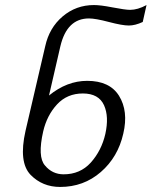

<svg xmlns="http://www.w3.org/2000/svg" viewBox="-20 -740 600 760"><path d="M397 -210Q412 -278 392 -323Q371 -370 308 -370Q246 -370 206 -327Q166 -284 151 -220Q128 -119 158 -85Q187 -50 232 -50Q297 -50 339 -96Q382 -144 397 -210ZM468 -211Q447 -118 379 -59Q311 0 218 0Q148 0 101 -48Q53 -98 81 -222L159 -557Q175 -630 228 -675Q281 -720 352 -720Q378 -720 424 -711Q476 -701 495 -701Q525 -701 560 -720L545 -653Q515 -639 490 -639Q464 -639 411 -653Q358 -667 332 -667Q245 -667 219 -557L174 -362Q245 -420 325 -420Q414 -420 451 -361Q489 -300 468 -211Z"/></svg>

Font: Miedinger
Style: Italic
Weight: 400
Italic angle: -13°
Version: Version 001.000